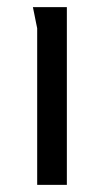

<svg xmlns="http://www.w3.org/2000/svg" viewBox="-20 -517 292 537"><path d="M84 -438Q84 -439 81 -452.5Q78 -466 75.5 -480Q73 -494 72 -497H167V0H84Z"/></svg>

Font: Rosario Light
Style: Regular
Weight: 300
Designer: Hector Gatti
Foundry: Omnibus Type
Version: Version 1.101; ttfautohint (v1.8.1.43-b0c9)